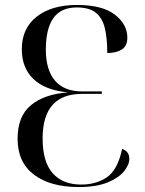

<svg xmlns="http://www.w3.org/2000/svg" viewBox="-20 -744 585 775"><path d="M298 11Q183 11 117 -39Q51 -89 51 -184Q51 -275 105 -319.5Q159 -364 254 -371Q162 -380 115 -425Q68 -470 68 -545Q68 -630 128.5 -677Q189 -724 290 -724Q393 -724 443.5 -685Q494 -646 494 -592Q494 -558 471.5 -544Q449 -530 413 -530Q413 -588 403.5 -629Q394 -670 367.5 -692Q341 -714 290 -714Q226 -714 195.5 -671Q165 -628 165 -544Q165 -462 202 -418.5Q239 -375 312 -375H391V-365H311Q152 -365 152 -185Q152 -91 192.5 -45Q233 1 308 1Q368 1 411.5 -28.5Q455 -58 473 -143Q502 -133 502 -103Q502 -79 480.5 -52.5Q459 -26 414 -7.5Q369 11 298 11Z"/></svg>

Font: Noto Serif Display SemiCondensed
Style: Regular
Weight: 400
Width: 4
Designer: Monotype Design Team
Foundry: Monotype Imaging Inc.
Version: Version 2.009